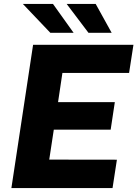

<svg xmlns="http://www.w3.org/2000/svg" viewBox="-20 -949 694 969"><path d="M37.5 0 147 -723H653.5L631.5 -581H295L273 -433.5H559.5L538.5 -294.5H251.5L228.5 -143.5L570 -143L548 0ZM463 -929 543.5 -783.5H426.5L316.5 -929ZM247.5 -929 351.5 -783.5H234L95.5 -929Z"/></svg>

Font: Public Sans ExtraBold
Style: Italic
Weight: 800
Italic angle: -8°
Designer: The Public Sans project authors (U.S. Web Design System). Libre Franklin designed by Pablo Impallari and Rodrigo Fuenzal
Version: Version 1.007; ttfautohint (v1.8.1) -l 8 -r 50 -G 200 -x 14 